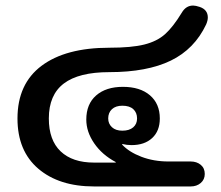

<svg xmlns="http://www.w3.org/2000/svg" viewBox="-20 -672 795 692"><path d="M43 -245Q43 -370 130 -435Q217 -500 374 -500Q454 -500 500 -511.5Q546 -523 575 -549Q604 -575 635 -626Q650 -652 676 -652Q685 -652 700 -647Q729 -637 729 -609Q729 -598 723 -584Q681 -495 595.5 -453.5Q510 -412 374 -412Q264 -412 210 -371Q156 -330 156 -245Q156 -167 198.5 -126.5Q241 -86 319 -86H397V-88Q348 -114 319.5 -155.5Q291 -197 291 -241Q291 -297 326.5 -328Q362 -359 423 -359Q485 -359 520.5 -328.5Q556 -298 556 -245Q556 -200 528.5 -174.5Q501 -149 454 -149Q437 -149 421 -153L420 -151Q445 -124 489.5 -107Q534 -90 587 -90H667Q689 -90 703.5 -78Q718 -66 718 -45Q718 -25 703.5 -12.5Q689 0 667 0H319Q193 0 118 -64Q43 -128 43 -245ZM474 -245Q474 -266 460.5 -278.5Q447 -291 421 -291Q397 -291 383.5 -278.5Q370 -266 370 -245Q370 -226 383.5 -213.5Q397 -201 421 -201Q446 -201 460 -213Q474 -225 474 -245Z"/></svg>

Font: Kodchasan SemiBold
Style: Regular
Weight: 600
Version: Version 1.000; ttfautohint (v1.6)